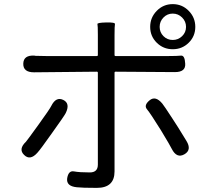

<svg xmlns="http://www.w3.org/2000/svg" viewBox="-20 -869 1040 932"><path d="M450 43Q378 43 353 40Q301 35 306 -3Q312 -42 339 -37Q366 -32 416 -32Q455 -32 455 -70V-516Q455 -521 450 -521L145 -518Q92 -518 93 -560Q94 -602 147 -599L152 -598Q177 -597 202 -597H450Q455 -597 455 -602V-700Q455 -745 453 -752Q451 -759 496 -760Q540 -761 538 -752Q536 -743 536 -699V-602Q536 -597 541 -597H800Q840 -597 858.5 -599Q877 -601 879 -560Q882 -519 829 -519L541 -521Q536 -521 536 -516V-37Q536 43 450 43ZM161 -127Q126 -88 97 -117Q68 -145 106 -181Q110 -185 166 -262.5Q222 -340 229 -355Q252 -401 287 -384Q322 -367 299 -320Q292 -306 231 -221Q176 -143 161 -127ZM875 -120Q838 -99 814 -146Q807 -161 761 -237Q710 -319 693.5 -338.5Q677 -358 706 -382Q735 -406 768 -366Q777 -355 816 -295Q831 -273 845 -250L885 -185Q912 -141 875 -120ZM818.5 -630Q773 -630 741 -661.5Q709 -693 709 -738.5Q709 -784 741 -816.5Q773 -849 818.5 -849Q864 -849 896 -816.5Q928 -784 928 -738.5Q928 -693 896 -661.5Q864 -630 818.5 -630ZM818.5 -675Q845 -675 864 -693.5Q883 -712 883 -738.5Q883 -765 864 -784Q845 -803 818.5 -803Q792 -803 773.5 -784Q755 -765 755 -738.5Q755 -712 773.5 -693.5Q792 -675 818.5 -675Z"/></svg>

Font: Resource Han Rounded HK
Style: Regular
Weight: 400
Designer: Cyano Hao (round all glyphs); Ryoko NISHIZUKA  (kana, bopomofo & ideographs); Paul D. Hunt (Latin, Greek & Cyrillic); Sa
Foundry: Cyano Hao
Version: 0.990